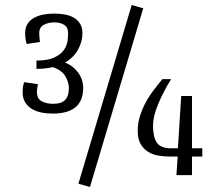

<svg xmlns="http://www.w3.org/2000/svg" viewBox="-20 -697 882 764"><path d="M70 0ZM504 -677 550 -664 338 47 292 34ZM308 -564Q308 -532 291 -500.5Q274 -469 239 -448Q259 -440 273 -427.5Q287 -415 295.5 -401.5Q304 -388 307.5 -374Q311 -360 311 -348Q311 -318 301.5 -298Q292 -278 275.5 -266.5Q259 -255 237 -250Q215 -245 191 -245Q166 -245 144 -249.5Q122 -254 105.5 -264.5Q89 -275 79.5 -291Q70 -307 70 -331Q70 -352 76 -370L131 -362Q127 -346 127 -331Q127 -304 146 -294Q165 -284 191 -284Q204 -284 215.5 -286.5Q227 -289 235.5 -296Q244 -303 249 -315.5Q254 -328 254 -348Q254 -368 241 -392Q228 -416 191 -430Q177 -427 161.5 -425Q146 -423 125 -423V-456Q170 -456 195.5 -468Q221 -480 233.5 -497Q246 -514 248.5 -532.5Q251 -551 251 -564Q251 -589 235 -598.5Q219 -608 196 -608Q173 -608 154.5 -598.5Q136 -589 136 -564Q136 -556 137 -547.5Q138 -539 139 -530L86 -522Q80 -543 80 -564Q80 -587 89.5 -602Q99 -617 115.5 -626Q132 -635 152.5 -639Q173 -643 196 -643Q219 -643 239.5 -639Q260 -635 275 -626Q290 -617 299 -602Q308 -587 308 -564ZM687 -74H659Q636 -74 612.5 -77.5Q589 -81 570 -92.5Q551 -104 539.5 -124Q528 -144 528 -177Q528 -205 536 -232Q544 -259 557.5 -285Q571 -311 589 -335Q607 -359 626 -382H661Q631 -334 610 -284.5Q589 -235 589 -196Q589 -151 604.5 -129Q620 -107 659 -107H688L701 -315H744V-107H785V-74H744V0H682Z"/></svg>

Font: Combo
Style: Regular
Weight: 400
Designer: Eduardo Rodriguez Tunni
Foundry: Eduardo Rodriguez Tunni
Version: Version 1.001